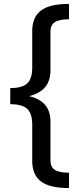

<svg xmlns="http://www.w3.org/2000/svg" viewBox="-20 -767 412 977"><path d="M331.1 189.9Q231.9 189.9 188 156Q144 122.1 144 51.8V-132.8Q144 -189.5 118.4 -213.1Q92.8 -236.8 32.2 -236.8V-318.8Q92.8 -318.8 118.4 -342.5Q144 -366.2 144 -422.9V-608.9Q144 -679.2 188 -713.1Q231.9 -747.1 331.1 -747.1V-668.9Q280.8 -668.9 258.8 -654.1Q236.8 -639.2 236.8 -606.9V-408.2Q236.8 -304.2 127.9 -277.8Q236.8 -252.9 236.8 -148.9V49.8Q236.8 82.5 258.8 97.2Q280.8 111.8 331.1 111.8Z"/></svg>

Font: Work Sans Medium
Style: Regular
Weight: 500
Designer: Wei Huang
Foundry: Wei Huang
Version: Version 2.012